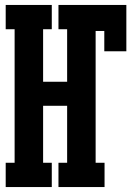

<svg xmlns="http://www.w3.org/2000/svg" viewBox="-20 -755 540 775"><path d="M3 0V-98H39V-637H3V-735H189V-637H154V-425H251V-637H216V-735H490V-548H401V-630H366V-98H402V0H216V-98H251V-328H154V-98H189V0Z"/></svg>

Font: Iosevka Curly Slab Extrabold
Style: Regular
Weight: 800
Monospace: yes
Designer: Belleve Invis
Foundry: Belleve Invis
Version: Version 22.1.2; ttfautohint (v1.8.4)